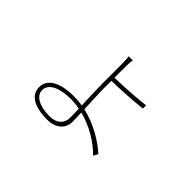

<svg xmlns="http://www.w3.org/2000/svg" viewBox="-113 -893 1227 1227"><g transform="rotate(45 500.0 -279.5)"><path d="M480 -145 482 -65C482 -15 447 22 383 22C284 22 230 -15 230 -63C230 -123 304 -153 401 -153C427 -153 454 -150 480 -145ZM506 -607H468C471 -598 473 -562 473 -542C473 -508 473 -408 473 -364C473 -312 476 -237 479 -173C454 -177 428 -179 402 -179C272 -179 203 -134 203 -63C203 8 270 48 385 48C470 48 511 0 511 -57L509 -139C607 -114 698 -58 757 3L774 -28C712 -83 619 -142 508 -167C505 -234 501 -310 501 -364V-418C570 -419 695 -426 769 -435V-464C692 -454 568 -447 501 -446V-542C501 -561 503 -597 506 -607Z"/></g></svg>

Font: Noto Sans CJK HK Thin
Style: Regular
Weight: 100
Designer: Ryoko NISHIZUKA 西塚涼子 (kana, bopomofo & ideographs); Paul D. Hunt (Latin, Greek & Cyrillic); Sandoll Communications 산돌커뮤니
Foundry: Adobe
Version: Version 2.004;hotconv 1.0.118;makeotfexe 2.5.65603